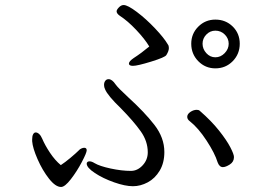

<svg xmlns="http://www.w3.org/2000/svg" viewBox="-20 -736 1040 764"><path d="M457 -673Q444 -682 444 -691Q444 -697 453 -706.5Q462 -716 472 -716Q488 -716 524.5 -688.5Q561 -661 597 -623Q633 -585 648 -559Q652 -554 652 -545Q652 -533 642 -517Q637 -508 582 -491Q527 -474 509 -474Q493 -474 493 -483Q493 -492 512 -505Q543 -525 574 -551Q556 -581 522 -617Q488 -653 457 -673ZM108 -182Q108 -195 112 -202Q116 -209 122 -209Q129 -209 136 -202.5Q143 -196 148 -184Q159 -158 179 -128Q199 -98 222 -79Q239 -90 261 -108.5Q283 -127 294 -138Q297 -142 303.5 -145Q310 -148 315 -148Q325 -148 325 -138Q325 -128 305.5 -91Q286 -54 262 -23Q238 8 223 8Q201 8 175 -25Q149 -58 129.5 -102.5Q110 -147 108 -174ZM336 -94Q345 -94 356 -87Q376 -75 420 -65.5Q464 -56 501 -56Q527 -56 547.5 -78Q568 -100 568 -130Q568 -174 540 -213.5Q512 -253 461 -305Q408 -356 398 -381Q394 -389 394 -398Q394 -408 399 -414.5Q404 -421 412 -421Q426 -421 440 -400Q449 -387 489 -350Q555 -290 594.5 -239Q634 -188 634 -131Q634 -88 615.5 -57Q597 -26 568 -10.5Q539 5 509 5Q478 5 434 -10.5Q390 -26 357.5 -47.5Q325 -69 325 -85Q325 -89 328 -91.5Q331 -94 336 -94ZM763 -299Q771 -299 775 -295Q821 -255 851.5 -216.5Q882 -178 896.5 -150Q911 -122 911 -111Q911 -92 894.5 -81.5Q878 -71 867 -71Q853 -71 846 -90Q835 -126 802 -176.5Q769 -227 736 -253Q725 -261 725 -271Q725 -282 737.5 -290.5Q750 -299 763 -299ZM837 -658Q878 -658 906 -630.5Q934 -603 934 -562Q934 -521 906 -492.5Q878 -464 837 -464Q797 -464 769 -492.5Q741 -521 741 -562Q741 -602 769 -630Q797 -658 837 -658ZM837 -508Q858 -508 874 -524.5Q890 -541 890 -562Q890 -583 874.5 -598.5Q859 -614 837 -614Q816 -614 801 -598.5Q786 -583 786 -562Q786 -541 801 -524.5Q816 -508 837 -508Z"/></svg>

Font: Iansui 0.93
Style: Regular
Weight: 400
Designer: But Ko / Fontworks Inc.
Foundry: zi-hi.com / Fontworks Inc.
Version: Version 0.931